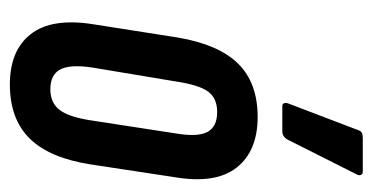

<svg xmlns="http://www.w3.org/2000/svg" viewBox="-203 -546 755 389"><g transform="rotate(90 174.5 -351.5)"><path d="M151 6Q82 6 49 -36.5Q16 -79 29 -162L56 -334Q70 -417 109 -456.5Q148 -496 217 -496Q286 -496 319.5 -453.5Q353 -411 339 -328L313 -157Q300 -74 260.5 -34Q221 6 151 6ZM161 -76Q188 -76 202.5 -94.5Q217 -113 224 -159L250 -328Q258 -374 247.5 -394Q237 -414 207 -414Q179 -414 165.5 -395.5Q152 -377 145 -330L117 -162Q110 -117 120.5 -96.5Q131 -76 161 -76ZM195 -546Q190 -546 189 -550Q188 -554 190 -559L243 -698Q245 -705 249 -707Q253 -709 259 -709H328Q333 -709 334.5 -705Q336 -701 333 -696L263 -557Q257 -546 246 -546Z"/></g></svg>

Font: Sofia Sans Extra Condensed SemiBold
Style: Italic
Weight: 600
Italic angle: -9°
Designer: Botio Nikoltchev, Ani Petrova
Foundry: lettersoup
Version: Version 4.101